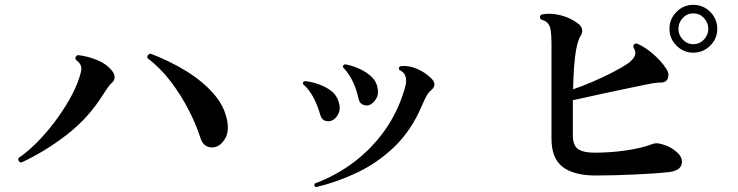

<svg xmlns="http://www.w3.org/2000/svg" viewBox="-20 -763 3040 791"><path d="M67 -93Q60 -95 57 -100.5Q54 -106 56 -112Q92 -136 130 -174Q168 -212 203 -258Q238 -304 265.5 -352Q293 -400 307 -444Q318 -476 314 -490Q310 -504 292 -517Q287 -530 300 -536Q336 -533 378 -516.5Q420 -500 444 -468Q452 -458 452 -444.5Q452 -431 441 -422Q433 -415 424.5 -403Q416 -391 405 -374Q345 -277 254 -207Q163 -137 67 -93ZM869 -158Q850 -152 832.5 -160Q815 -168 807 -191Q788 -251 756 -312.5Q724 -374 682 -429Q640 -484 587 -524Q586 -531 589.5 -536Q593 -541 600 -542Q677 -513 745 -471.5Q813 -430 859 -378Q905 -326 916 -265Q924 -221 908 -193Q892 -165 869 -158Z M1282 8Q1271 3 1277 -7Q1363 -39 1436 -93.5Q1509 -148 1563 -223Q1617 -298 1645 -390Q1659 -431 1649 -452Q1643 -467 1625 -475Q1620 -485 1629 -490Q1660 -495 1695.5 -480.5Q1731 -466 1758 -439Q1783 -413 1755 -390Q1745 -382 1737.5 -368.5Q1730 -355 1716 -323Q1674 -225 1605.5 -159Q1537 -93 1453.5 -53Q1370 -13 1282 8ZM1344 -265Q1331 -261 1317.5 -266.5Q1304 -272 1299 -291Q1289 -327 1272 -360Q1255 -393 1229 -416Q1225 -427 1237 -429Q1263 -426 1291 -416.5Q1319 -407 1342 -390.5Q1365 -374 1374 -347Q1385 -316 1374 -294Q1363 -272 1344 -265ZM1501 -330Q1488 -326 1474.5 -332Q1461 -338 1457 -357Q1449 -394 1433.5 -427Q1418 -460 1393 -486Q1392 -491 1395 -494.5Q1398 -498 1402 -498Q1426 -494 1454 -482.5Q1482 -471 1504.5 -452.5Q1527 -434 1534 -408Q1542 -378 1530.5 -357.5Q1519 -337 1501 -330Z M2433 -40Q2345 -40 2298.5 -75Q2252 -110 2252 -192V-584Q2252 -617 2249 -637Q2246 -657 2237 -667Q2229 -677 2208 -683Q2200 -694 2210 -703Q2247 -711 2290 -700Q2333 -689 2364 -664Q2378 -652 2378.5 -638.5Q2379 -625 2371 -614Q2361 -597 2354.5 -563Q2348 -529 2345 -485.5Q2342 -442 2341 -395Q2379 -408 2421 -426Q2463 -444 2502 -464Q2541 -484 2569 -503Q2588 -517 2595 -533Q2602 -549 2589 -569Q2589 -584 2603 -584Q2635 -571 2669 -542Q2703 -513 2724 -481Q2738 -462 2732 -442.5Q2726 -423 2703 -423Q2679 -423 2638 -414Q2598 -406 2544.5 -394.5Q2491 -383 2437 -371.5Q2383 -360 2340 -350V-206Q2340 -163 2362 -148.5Q2384 -134 2429 -134Q2494 -134 2557.5 -143Q2621 -152 2666 -169Q2684 -177 2710 -168Q2734 -161 2750.5 -150Q2767 -139 2777 -128Q2796 -104 2786.5 -81.5Q2777 -59 2736 -54Q2710 -51 2672.5 -48.5Q2635 -46 2592.5 -44Q2550 -42 2508.5 -41Q2467 -40 2433 -40ZM2836 -546Q2796 -546 2767 -575Q2738 -604 2738 -644Q2738 -685 2767 -714Q2796 -743 2836 -743Q2877 -743 2906 -714Q2935 -685 2935 -644Q2935 -604 2906 -575Q2877 -546 2836 -546ZM2836 -581Q2862 -581 2880 -600Q2898 -619 2898 -644Q2898 -670 2880 -689Q2862 -708 2836 -708Q2811 -708 2793 -689Q2775 -670 2775 -644Q2775 -619 2793 -600Q2811 -581 2836 -581Z"/></svg>

Font: Zen Old Mincho Black
Style: Regular
Weight: 900
Designer: Yoshimichi Ohira
Foundry: Positype
Version: Version 1.001